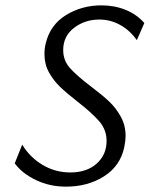

<svg xmlns="http://www.w3.org/2000/svg" viewBox="-20 -687 559 717"><path d="M35 -77 63 -147Q91 -100 138.5 -71.5Q186 -43 243 -43Q304 -43 341 -76Q378 -109 378 -161Q378 -202 351 -233.5Q324 -265 270 -307Q229 -339 204.5 -362.5Q180 -386 163 -416.5Q146 -447 146 -485Q146 -507 151 -526Q168 -595 227 -631Q286 -667 359 -667Q408 -667 449.5 -650Q491 -633 519 -601L491 -537Q465 -574 428.5 -594Q392 -614 351 -614Q297 -614 256.5 -583Q216 -552 216 -500Q216 -461 241.5 -432.5Q267 -404 321 -363Q362 -332 387.5 -308Q413 -284 431 -251.5Q449 -219 449 -179Q449 -162 444 -137Q429 -67 368.5 -28.5Q308 10 226 10Q166 10 114.5 -14.5Q63 -39 35 -77Z"/></svg>

Font: LXGW Bright GB
Style: Italic
Weight: 400
Italic angle: -12°
Designer: Christian Thalmann (Catharsis Fonts)
Foundry: LXGW / Christian Thalmann (Catharsis Fonts) / Fontworks Inc.
Version: Version 5.510